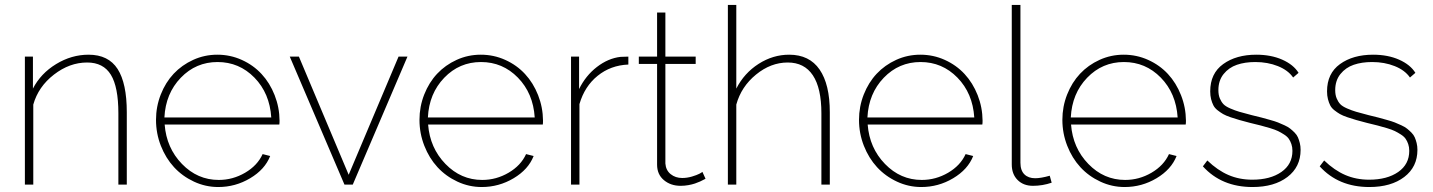

<svg xmlns="http://www.w3.org/2000/svg" viewBox="-20 -750 5820 780"><path d="M495.1 0H460.9V-290Q460.9 -396.5 430.4 -446.3Q399.9 -496.1 334 -496.1Q262.7 -496.1 199.2 -447Q135.7 -397.9 115.2 -325.2V0H81.1V-520H113.8V-390.1Q145.5 -451.7 208 -489.7Q270.5 -527.8 339.8 -527.8Q420.4 -527.8 457.8 -469.7Q495.1 -411.6 495.1 -293.9Z M866.7 9.8Q814.9 9.8 767.8 -12.2Q720.7 -34.2 687 -70.8Q653.3 -107.4 633.5 -157.7Q613.8 -208 613.8 -263.2Q613.8 -316.9 633.1 -366Q652.3 -415 685.5 -450.4Q718.8 -485.8 764.9 -506.8Q811 -527.8 862.8 -527.8Q915.5 -527.8 962.4 -506.6Q1009.3 -485.4 1042.7 -449.2Q1076.2 -413.1 1095.7 -363.5Q1115.2 -314 1115.7 -259.8Q1115.7 -249 1114.7 -244.1H648.9Q656.2 -148.9 719.2 -84Q782.2 -19 868.7 -19Q925.8 -19 975.8 -48.3Q1025.9 -77.6 1046.9 -124L1077.6 -116.2Q1056.2 -61.5 996.3 -25.9Q936.5 9.8 866.7 9.8ZM647.9 -272.9H1082Q1075.7 -371.1 1013.7 -434.6Q951.7 -498 863.8 -498Q775.9 -498 714.4 -434.1Q652.8 -370.1 647.9 -272.9Z M1379.4 0 1157.2 -520H1194.3L1396.5 -40L1599.1 -520H1635.3L1413.1 0Z M1937 9.8Q1885.3 9.8 1838.1 -12.2Q1791 -34.2 1757.3 -70.8Q1723.6 -107.4 1703.9 -157.7Q1684.1 -208 1684.1 -263.2Q1684.1 -316.9 1703.4 -366Q1722.7 -415 1755.9 -450.4Q1789.1 -485.8 1835.2 -506.8Q1881.3 -527.8 1933.1 -527.8Q1985.8 -527.8 2032.7 -506.6Q2079.6 -485.4 2113 -449.2Q2146.5 -413.1 2166 -363.5Q2185.5 -314 2186 -259.8Q2186 -249 2185.1 -244.1H1719.2Q1726.6 -148.9 1789.6 -84Q1852.5 -19 1939 -19Q1996.1 -19 2046.1 -48.3Q2096.2 -77.6 2117.2 -124L2147.9 -116.2Q2126.5 -61.5 2066.7 -25.9Q2006.8 9.8 1937 9.8ZM1718.3 -272.9H2152.3Q2146 -371.1 2084 -434.6Q2022 -498 1934.1 -498Q1846.2 -498 1784.7 -434.1Q1723.1 -370.1 1718.3 -272.9Z M2532.7 -487.8Q2460.9 -484.9 2408 -442.1Q2355 -399.4 2334 -327.1V0H2299.8V-520H2332.5V-388.2Q2359.4 -442.9 2405 -478Q2450.7 -513.2 2501 -519Q2514.2 -520 2532.7 -520Z M2846.2 -23.9Q2845.7 -23.9 2839.4 -20.3Q2833 -16.6 2824.2 -12.7Q2815.4 -8.8 2803.5 -4.6Q2791.5 -0.5 2776.1 2.2Q2760.7 4.9 2745.1 4.9Q2704.6 4.9 2677 -18.3Q2649.4 -41.5 2649.4 -81.1V-490.2H2575.2V-520H2649.4V-699.2H2683.1V-520H2806.2V-490.2H2683.1V-85.9Q2685.1 -58.1 2704.6 -42.5Q2724.1 -26.9 2751.5 -26.9Q2771 -26.9 2790.8 -32.7Q2810.5 -38.6 2820.8 -43.9Q2831.1 -49.3 2833.5 -51.8Z M3351.1 0H3316.9V-290Q3316.9 -392.1 3282.2 -444.1Q3247.6 -496.1 3180.2 -496.1Q3111.3 -496.1 3051.3 -447Q2991.2 -397.9 2971.2 -325.2V0H2937V-730H2971.2V-390.1Q3003.4 -453.1 3061.8 -490.5Q3120.1 -527.8 3186 -527.8Q3268.1 -527.8 3309.6 -467.5Q3351.1 -407.2 3351.1 -293.9Z M3722.7 9.8Q3670.9 9.8 3623.8 -12.2Q3576.7 -34.2 3543 -70.8Q3509.3 -107.4 3489.5 -157.7Q3469.7 -208 3469.7 -263.2Q3469.7 -316.9 3489 -366Q3508.3 -415 3541.5 -450.4Q3574.7 -485.8 3620.8 -506.8Q3667 -527.8 3718.8 -527.8Q3771.5 -527.8 3818.4 -506.6Q3865.2 -485.4 3898.7 -449.2Q3932.1 -413.1 3951.7 -363.5Q3971.2 -314 3971.7 -259.8Q3971.7 -249 3970.7 -244.1H3504.9Q3512.2 -148.9 3575.2 -84Q3638.2 -19 3724.6 -19Q3781.7 -19 3831.8 -48.3Q3881.8 -77.6 3902.8 -124L3933.6 -116.2Q3912.1 -61.5 3852.3 -25.9Q3792.5 9.8 3722.7 9.8ZM3503.9 -272.9H3938Q3931.6 -371.1 3869.6 -434.6Q3807.6 -498 3719.7 -498Q3631.8 -498 3570.3 -434.1Q3508.8 -370.1 3503.9 -272.9Z M4090.3 -730H4125.5V-88.9Q4125.5 -57.6 4141.6 -41.7Q4157.7 -25.9 4185.5 -25.9Q4208.5 -25.9 4244.6 -36.1L4252.4 -7.8Q4215.3 4.9 4176.3 4.9Q4137.7 4.9 4114 -18.8Q4090.3 -42.5 4090.3 -82Z M4548.8 9.8Q4497.1 9.8 4450 -12.2Q4402.8 -34.2 4369.1 -70.8Q4335.4 -107.4 4315.7 -157.7Q4295.9 -208 4295.9 -263.2Q4295.9 -316.9 4315.2 -366Q4334.5 -415 4367.7 -450.4Q4400.9 -485.8 4447 -506.8Q4493.2 -527.8 4544.9 -527.8Q4597.7 -527.8 4644.5 -506.6Q4691.4 -485.4 4724.9 -449.2Q4758.3 -413.1 4777.8 -363.5Q4797.4 -314 4797.9 -259.8Q4797.9 -249 4796.9 -244.1H4331.1Q4338.4 -148.9 4401.4 -84Q4464.4 -19 4550.8 -19Q4607.9 -19 4658 -48.3Q4708 -77.6 4729 -124L4759.8 -116.2Q4738.3 -61.5 4678.5 -25.9Q4618.7 9.8 4548.8 9.8ZM4330.1 -272.9H4764.2Q4757.8 -371.1 4695.8 -434.6Q4633.8 -498 4545.9 -498Q4458 -498 4396.5 -434.1Q4335 -370.1 4330.1 -272.9Z M5068.4 9.8Q4942.9 9.8 4866.7 -74.2L4884.8 -98.1Q4926.3 -58.1 4970.5 -39.1Q5014.6 -20 5067.4 -20Q5140.6 -20 5185.5 -51.3Q5230.5 -82.5 5230.5 -137.2Q5230.5 -152.3 5226.3 -164.6Q5222.2 -176.8 5215.8 -186Q5209.5 -195.3 5196.5 -203.6Q5183.6 -211.9 5172.1 -217.5Q5160.6 -223.1 5139.6 -229.5Q5118.7 -235.8 5102.3 -240Q5085.9 -244.1 5057.6 -251Q5031.2 -257.8 5014.9 -262.5Q4998.5 -267.1 4979.2 -273.7Q4960 -280.3 4949 -286.6Q4938 -293 4926.5 -302Q4915 -311 4909.4 -322Q4903.8 -333 4900.1 -347.2Q4896.5 -361.3 4896.5 -378.9Q4896.5 -451.7 4949.2 -489.7Q5002 -527.8 5083.5 -527.8Q5143.6 -527.8 5189.2 -507.6Q5234.9 -487.3 5255.4 -454.1L5233.4 -435.1Q5212.9 -464.8 5171.4 -481.4Q5129.9 -498 5079.6 -498Q5037.6 -498 5004.9 -486.8Q4972.2 -475.6 4950.9 -449.2Q4929.7 -422.9 4929.7 -383.8Q4929.7 -364.3 4935.5 -350.3Q4941.4 -336.4 4950 -327.1Q4958.5 -317.9 4978.3 -309.3Q4998 -300.8 5014.9 -295.9Q5031.7 -291 5065.4 -282.2Q5090.3 -276.4 5104.7 -272.5Q5119.1 -268.6 5139.4 -262.9Q5159.7 -257.3 5171.4 -252.7Q5183.1 -248 5198 -241.2Q5212.9 -234.4 5221.4 -227.5Q5230 -220.7 5239.3 -211.4Q5248.5 -202.1 5252.9 -191.9Q5257.3 -181.6 5260.5 -168.9Q5263.7 -156.2 5263.7 -141.1Q5263.7 -71.8 5210.2 -31Q5156.7 9.8 5068.4 9.8Z M5543 9.8Q5417.5 9.8 5341.3 -74.2L5359.4 -98.1Q5400.9 -58.1 5445.1 -39.1Q5489.3 -20 5542 -20Q5615.2 -20 5660.2 -51.3Q5705.1 -82.5 5705.1 -137.2Q5705.1 -152.3 5700.9 -164.6Q5696.8 -176.8 5690.4 -186Q5684.1 -195.3 5671.1 -203.6Q5658.2 -211.9 5646.7 -217.5Q5635.3 -223.1 5614.3 -229.5Q5593.3 -235.8 5576.9 -240Q5560.5 -244.1 5532.2 -251Q5505.9 -257.8 5489.5 -262.5Q5473.1 -267.1 5453.9 -273.7Q5434.6 -280.3 5423.6 -286.6Q5412.6 -293 5401.1 -302Q5389.6 -311 5384 -322Q5378.4 -333 5374.8 -347.2Q5371.1 -361.3 5371.1 -378.9Q5371.1 -451.7 5423.8 -489.7Q5476.6 -527.8 5558.1 -527.8Q5618.2 -527.8 5663.8 -507.6Q5709.5 -487.3 5730 -454.1L5708 -435.1Q5687.5 -464.8 5646 -481.4Q5604.5 -498 5554.2 -498Q5512.2 -498 5479.5 -486.8Q5446.8 -475.6 5425.5 -449.2Q5404.3 -422.9 5404.3 -383.8Q5404.3 -364.3 5410.2 -350.3Q5416 -336.4 5424.6 -327.1Q5433.1 -317.9 5452.9 -309.3Q5472.7 -300.8 5489.5 -295.9Q5506.3 -291 5540 -282.2Q5564.9 -276.4 5579.3 -272.5Q5593.8 -268.6 5614 -262.9Q5634.3 -257.3 5646 -252.7Q5657.7 -248 5672.6 -241.2Q5687.5 -234.4 5696 -227.5Q5704.6 -220.7 5713.9 -211.4Q5723.1 -202.1 5727.5 -191.9Q5731.9 -181.6 5735.1 -168.9Q5738.3 -156.2 5738.3 -141.1Q5738.3 -71.8 5684.8 -31Q5631.3 9.8 5543 9.8Z"/></svg>

Font: Rawline ExtraLight
Style: Regular
Weight: 275
Designer: Matt McInerney, Pablo Impallari, Rodrigo Fuenzalida
Foundry: Matt McInerney, Pablo Impallari, Rodrigo Fuenzalida
Version: Version 4.020;PS 004.020;hotconv 1.0.88;makeotf.lib2.5.64775